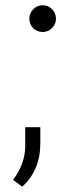

<svg xmlns="http://www.w3.org/2000/svg" viewBox="-20 -572 235 725"><path d="M90.8 -501.5Q90.8 -522.5 105.7 -537.4Q120.6 -552.2 141.1 -552.2Q161.6 -552.2 176.5 -537.4Q191.4 -522.5 191.4 -501.5Q191.4 -481 176.5 -466.1Q161.6 -451.2 141.1 -451.2Q120.1 -451.2 105.5 -465.6Q90.8 -480 90.8 -501.5ZM64 132.8 29.3 107.4Q73.7 47.9 75.2 -16.1V-91.8H132.3V-30.8Q132.3 70.8 64 132.8Z"/></svg>

Font: Vazir Thin UI
Style: Thin-UI
Weight: 100
Designer: Saber Rastikerdar
Foundry: Saber Rastikerdar
Version: Version 30.0.0